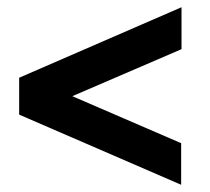

<svg xmlns="http://www.w3.org/2000/svg" viewBox="-20 -630 580 531"><path d="M33 -313V-415L482 -610V-494L180 -364L481 -234V-119Z"/></svg>

Font: Encode Sans Narrow
Style: Bold
Weight: 700
Designer: Pablo Impallari, Andres Torresi
Foundry: Pablo Impallari, Andres Torresi
Version: Version 1.000; ttfautohint (v1.00) -l 8 -r 50 -G 200 -x 14 -